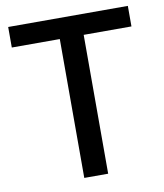

<svg xmlns="http://www.w3.org/2000/svg" viewBox="-81 -781 725 847"><g transform="rotate(-10 281.5 -357.0)"><path d="M335 0V-622H549V-714H13V-622H228V0Z"/></g></svg>

Font: Noto Sans Medefaidrin Medium
Style: Regular
Weight: 500
Designer: Dalton Maag Ltd
Foundry: Dalton Maag Ltd
Version: Version 1.002